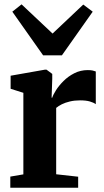

<svg xmlns="http://www.w3.org/2000/svg" viewBox="-20 -884 492 904"><path d="M28.5 0V-52.5L90 -63V-447L30 -466V-527.5L191.5 -556H199L226 -536V-512.5L223 -424H226Q230 -437.5 243.5 -459Q257 -480.5 279 -502.5Q301 -524.5 330 -539.2Q359 -554 393.5 -554Q407 -554 416 -552Q425 -550 431 -547.5V-393.5Q421 -401 403.2 -406.2Q385.5 -411.5 357 -411.5Q330.5 -411.5 308.8 -406.2Q287 -401 271 -393Q255 -385 244.5 -376V-63.5L348 -52V0ZM183 -623.5 38 -829 81.5 -863.5 227.5 -726 372 -862.5 416.5 -829 271.5 -623.5Z"/></svg>

Font: Merriweather 48pt ExtraBold
Style: Regular
Weight: 800
Version: Version 2.100